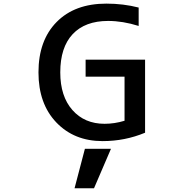

<svg xmlns="http://www.w3.org/2000/svg" viewBox="-20 -761 1040 1050"><path d="M387.7 268.6 444.3 52.7H586.9L494.1 268.6ZM561.5 -741.2Q654.3 -741.2 738.3 -719.7V-619.1Q651.4 -646.5 571.3 -646.5Q445.3 -646.5 377.4 -574.2Q309.6 -502 309.6 -365.2Q309.6 -234.4 376 -159.2Q442.4 -84 551.8 -84Q606.4 -84 661.1 -100.6V-341.8H448.2V-434.6H773.4V-35.2Q663.1 10.7 541 10.7Q385.7 10.7 288.1 -91.3Q190.4 -193.4 190.4 -365.2Q190.4 -540 289.6 -640.6Q388.7 -741.2 561.5 -741.2Z"/></svg>

Font: GenEi Gothic M SemiBold
Style: Regular
Weight: 500
Designer: o_tamon (Modified); [Source Han Sans]
Ryoko NISHIZUKA  (kana & ideographs); Paul D. Hunt (Latin, Greek & Cyrillic); Wenl
Version: Version 1.1a;Original Version 1.004